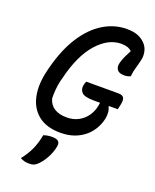

<svg xmlns="http://www.w3.org/2000/svg" viewBox="-176 -819 952 1181"><g transform="rotate(20 300.0 -228.0)"><path d="M321 -330H532Q561 -330 568.5 -313Q576 -296 565 -255L561 -237H504L502 -232Q510 -220 512 -198.5Q514 -177 509 -154Q501 -120 484.5 -91Q468 -62 442 -38Q376 20 279 20Q187 20 133 -23Q79 -66 63.5 -141Q48 -216 72 -312L77 -332Q110 -460 166 -546.5Q222 -633 294 -676.5Q366 -720 446 -720Q490 -720 518.5 -708.5Q547 -697 566 -677Q587 -656 593.5 -626Q600 -596 592 -566Q584 -532 577 -509.5Q570 -487 567 -455Q548 -446 527 -446Q492 -446 479.5 -464Q467 -482 475 -511Q482 -536 492.5 -557.5Q503 -579 514 -600Q491 -623 445 -623Q360 -623 286.5 -540Q213 -457 175 -297L170 -279Q163 -249 160.5 -217Q158 -185 159 -161Q170 -121 201.5 -101.5Q233 -82 282 -82Q339 -82 380.5 -114Q422 -146 438 -200Q443 -220 445 -237H404Q341 -237 323.5 -257.5Q306 -278 313 -307Q316 -321 321 -330ZM185 70Q211 61 239 61Q271 61 282 72Q293 83 289 106Q281 148 259.5 186Q238 224 212 247Q201 257 189.5 260.5Q178 264 162 264Q127 264 104 249Q134 212 154 170Q174 128 185 70Z"/></g></svg>

Font: Recursive Mn Csl St Med
Style: Italic
Weight: 500
Italic angle: -15°
Monospace: yes
Version: Version 1.079;hotconv 1.0.112;makeotfexe 2.5.65598; ttfautoh